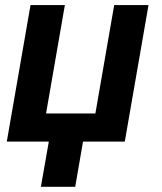

<svg xmlns="http://www.w3.org/2000/svg" viewBox="-20 -548 627 743"><path d="M231 -528.3 158.2 -108.9H349.1L421.9 -528.3H554.7L462.9 0H301.3L271 174.8H138.2L168.9 0H6.3L98.1 -528.3Z"/></svg>

Font: Roboto Mono
Style: Bold Italic
Weight: 700
Designer: Google
Version: Version 2.000985; 2015; ttfautohint (v1.3)